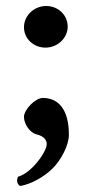

<svg xmlns="http://www.w3.org/2000/svg" viewBox="-20 -454 296 641"><path d="M123 -127C97 -127 60 -87 60 -64C60 -39 81 -11 100 -6C113 -3 136 5 136 27C136 53 85 124 40 136C35 149 36 159 47 167C84 161 128 136 156 108C184 80 210 31 210 -4C210 -86 177 -127 123 -127ZM60 -363C60 -325 92 -295 132 -295C172 -295 206 -327 206 -365C206 -404 174 -434 134 -434C94 -434 60 -402 60 -363Z"/></svg>

Font: Libertinus Serif
Style: Bold
Weight: 700
Designer: Philipp H. Poll, Khaled Hosny
Foundry: Caleb Maclennan
Version: Version 7.050;RELEASE